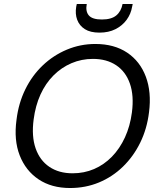

<svg xmlns="http://www.w3.org/2000/svg" viewBox="-20 -933 800 965"><path d="M332 12Q239 12 174 -31.5Q109 -75 79 -152Q49 -229 63 -331Q73 -414 107 -483.5Q141 -553 194.5 -604Q248 -655 316 -683.5Q384 -712 459 -712Q554 -712 619 -668.5Q684 -625 713 -547.5Q742 -470 729 -369Q719 -286 685 -216.5Q651 -147 598 -95.5Q545 -44 477.5 -16Q410 12 332 12ZM345 -62Q403 -62 453 -83.5Q503 -105 542.5 -145.5Q582 -186 608 -242.5Q634 -299 643 -368Q654 -452 633 -512.5Q612 -573 564 -605Q516 -637 447 -637Q390 -637 339.5 -615.5Q289 -594 249 -554Q209 -514 183.5 -458Q158 -402 149 -332Q138 -248 159 -187.5Q180 -127 228 -94.5Q276 -62 345 -62ZM480 -769Q434 -769 406.5 -786.5Q379 -804 368 -833.5Q357 -863 363 -899L366 -913H416Q409 -876 426.5 -855.5Q444 -835 492 -835Q540 -835 564.5 -855.5Q589 -876 596 -913H647L644 -899Q638 -863 616.5 -833.5Q595 -804 560.5 -786.5Q526 -769 480 -769Z"/></svg>

Font: DM Sans 11pt
Style: Italic
Weight: 400
Italic angle: -10°
Version: Version 4.004;gftools[0.9.30]